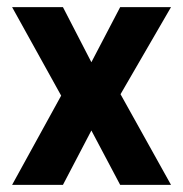

<svg xmlns="http://www.w3.org/2000/svg" viewBox="-20 -520 514 540"><path d="M319 -255 461 0H318L237 -153L157 0H14L152 -251L14 -500H157L237 -345L318 -500H461Z"/></svg>

Font: Cairo
Style: Bold
Weight: 700
Designer: Mohamed Gaber
Foundry: Kief Type Foundry
Version: Version 2.100